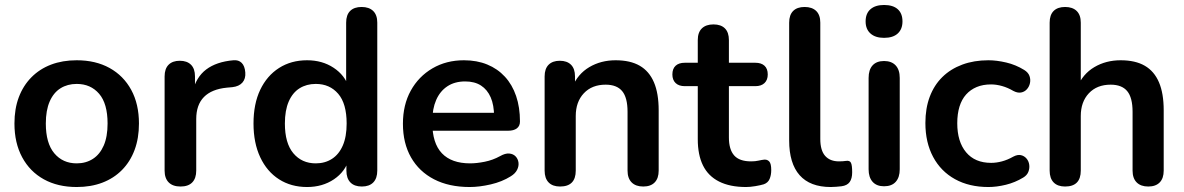

<svg xmlns="http://www.w3.org/2000/svg" viewBox="-20 -741 4755 771"><path d="M288 10Q212 10 156 -21Q100 -52 69 -109.5Q38 -167 38 -245Q38 -304 55.5 -350.5Q73 -397 106 -430.5Q139 -464 185 -481.5Q231 -499 288 -499Q364 -499 420 -468Q476 -437 507 -380Q538 -323 538 -245Q538 -186 520.5 -139Q503 -92 470 -58.5Q437 -25 391 -7.5Q345 10 288 10ZM288 -85Q325 -85 353 -103Q381 -121 396.5 -156.5Q412 -192 412 -245Q412 -325 378 -364.5Q344 -404 288 -404Q251 -404 223 -386.5Q195 -369 179.5 -333.5Q164 -298 164 -245Q164 -166 198 -125.5Q232 -85 288 -85Z M705 8Q674 8 657.5 -8.5Q641 -25 641 -56V-434Q641 -465 657 -481Q673 -497 702 -497Q731 -497 747 -481Q763 -465 763 -434V-371H753Q767 -431 808 -462Q849 -493 917 -499Q938 -501 950.5 -488.5Q963 -476 965 -450Q967 -425 953.5 -409.5Q940 -394 913 -391L891 -389Q830 -383 799 -351.5Q768 -320 768 -263V-56Q768 -25 752 -8.5Q736 8 705 8Z M1213 10Q1149 10 1100.5 -21Q1052 -52 1025 -109.5Q998 -167 998 -245Q998 -324 1025 -380.5Q1052 -437 1100.5 -468Q1149 -499 1213 -499Q1274 -499 1319.5 -469Q1365 -439 1381 -390H1370V-650Q1370 -681 1386 -697Q1402 -713 1432 -713Q1462 -713 1478.5 -697Q1495 -681 1495 -650V-56Q1495 -25 1479 -8.5Q1463 8 1433 8Q1403 8 1387 -8.5Q1371 -25 1371 -56V-134L1382 -104Q1367 -52 1321 -21Q1275 10 1213 10ZM1248 -85Q1285 -85 1313 -103Q1341 -121 1356.5 -156.5Q1372 -192 1372 -245Q1372 -325 1338 -364.5Q1304 -404 1248 -404Q1211 -404 1183 -386.5Q1155 -369 1139.5 -333.5Q1124 -298 1124 -245Q1124 -166 1158 -125.5Q1192 -85 1248 -85Z M1866 10Q1783 10 1723 -21Q1663 -52 1630.5 -109Q1598 -166 1598 -244Q1598 -320 1629.5 -377Q1661 -434 1716.5 -466.5Q1772 -499 1843 -499Q1895 -499 1936.5 -482Q1978 -465 2007.5 -433Q2037 -401 2052.5 -355.5Q2068 -310 2068 -253Q2068 -235 2055.5 -225.5Q2043 -216 2020 -216H1699V-288H1980L1964 -273Q1964 -319 1950.5 -350Q1937 -381 1911.5 -397.5Q1886 -414 1848 -414Q1806 -414 1776.5 -394.5Q1747 -375 1731.5 -339.5Q1716 -304 1716 -255V-248Q1716 -166 1754.5 -125.5Q1793 -85 1868 -85Q1894 -85 1926.5 -91.5Q1959 -98 1988 -114Q2009 -126 2025 -124.5Q2041 -123 2050.5 -113Q2060 -103 2062 -88.5Q2064 -74 2056.5 -59Q2049 -44 2031 -33Q1996 -11 1950.5 -0.5Q1905 10 1866 10Z M2229 8Q2199 8 2183 -8.5Q2167 -25 2167 -56V-434Q2167 -465 2183 -481Q2199 -497 2228 -497Q2257 -497 2273 -481Q2289 -465 2289 -434V-366L2278 -391Q2300 -444 2346.5 -471.5Q2393 -499 2452 -499Q2511 -499 2549 -477Q2587 -455 2606 -410.5Q2625 -366 2625 -298V-56Q2625 -25 2609 -8.5Q2593 8 2563 8Q2533 8 2516.5 -8.5Q2500 -25 2500 -56V-292Q2500 -349 2478.5 -375Q2457 -401 2412 -401Q2357 -401 2324.5 -366.5Q2292 -332 2292 -275V-56Q2292 8 2229 8Z M2976 10Q2911 10 2867.5 -12Q2824 -34 2803 -76.5Q2782 -119 2782 -182V-395H2730Q2706 -395 2693 -407.5Q2680 -420 2680 -442Q2680 -465 2693 -477Q2706 -489 2730 -489H2782V-580Q2782 -611 2798.5 -627Q2815 -643 2845 -643Q2875 -643 2891 -627Q2907 -611 2907 -580V-489H3013Q3037 -489 3050 -477Q3063 -465 3063 -442Q3063 -420 3050 -407.5Q3037 -395 3013 -395H2907V-189Q2907 -141 2928 -117Q2949 -93 2996 -93Q3013 -93 3026 -96Q3039 -99 3049 -100Q3061 -101 3069 -92.5Q3077 -84 3077 -58Q3077 -38 3070.5 -22.5Q3064 -7 3047 -1Q3034 3 3013 6.5Q2992 10 2976 10Z M3316 10Q3233 10 3191 -37.5Q3149 -85 3149 -177V-650Q3149 -681 3165 -697Q3181 -713 3211 -713Q3241 -713 3257.5 -697Q3274 -681 3274 -650V-183Q3274 -137 3293.5 -115Q3313 -93 3349 -93Q3357 -93 3364 -93.5Q3371 -94 3378 -95Q3392 -97 3397 -87.5Q3402 -78 3402 -49Q3402 -24 3392 -10Q3382 4 3359 7Q3349 8 3338 9Q3327 10 3316 10Z M3530 7Q3500 7 3484 -11Q3468 -29 3468 -61V-428Q3468 -461 3484 -478.5Q3500 -496 3530 -496Q3560 -496 3576.5 -478.5Q3593 -461 3593 -428V-61Q3593 -29 3577 -11Q3561 7 3530 7ZM3530 -589Q3495 -589 3475.5 -606.5Q3456 -624 3456 -655Q3456 -687 3475.5 -704Q3495 -721 3530 -721Q3566 -721 3585 -704Q3604 -687 3604 -655Q3604 -624 3585 -606.5Q3566 -589 3530 -589Z M3949 10Q3872 10 3815 -21.5Q3758 -53 3727 -111Q3696 -169 3696 -247Q3696 -306 3713.5 -352.5Q3731 -399 3764 -431.5Q3797 -464 3844 -481.5Q3891 -499 3949 -499Q3982 -499 4020.5 -490Q4059 -481 4093 -460Q4109 -450 4114 -436Q4119 -422 4116 -407.5Q4113 -393 4103.5 -382.5Q4094 -372 4080 -369.5Q4066 -367 4049 -376Q4027 -389 4004 -395.5Q3981 -402 3960 -402Q3927 -402 3902 -391.5Q3877 -381 3859.5 -361.5Q3842 -342 3833 -313Q3824 -284 3824 -246Q3824 -172 3859.5 -129.5Q3895 -87 3960 -87Q3981 -87 4003.5 -93Q4026 -99 4049 -112Q4066 -121 4079.5 -118Q4093 -115 4102 -104.5Q4111 -94 4113 -79.5Q4115 -65 4109.5 -51Q4104 -37 4089 -28Q4056 -8 4019 1Q3982 10 3949 10Z M4257 8Q4227 8 4211 -8.5Q4195 -25 4195 -56V-650Q4195 -681 4211 -697Q4227 -713 4257 -713Q4287 -713 4303.5 -697Q4320 -681 4320 -650V-391H4306Q4328 -444 4374.5 -471.5Q4421 -499 4480 -499Q4539 -499 4577 -477Q4615 -455 4634 -410.5Q4653 -366 4653 -298V-56Q4653 -25 4637 -8.5Q4621 8 4591 8Q4561 8 4544.5 -8.5Q4528 -25 4528 -56V-292Q4528 -349 4506.5 -375Q4485 -401 4440 -401Q4385 -401 4352.5 -366.5Q4320 -332 4320 -275V-56Q4320 8 4257 8Z"/></svg>

Font: Nunito ExtraLight
Style: Regular
Weight: 200
Designer: Vernon Adams
Foundry: Vernon Adams
Version: Version 3.602